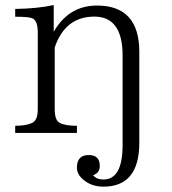

<svg xmlns="http://www.w3.org/2000/svg" viewBox="-20 -527 668 747"><path d="M39.1 -9.8V-37.6Q81.5 -37.6 105 -48.8Q127 -59.1 127 -102.1V-401.4Q127 -447.3 105 -456.1Q91.3 -461.9 39.1 -461.9V-492.2Q127.4 -493.7 189 -507.3V-403.3Q247.6 -505.4 357.4 -505.4Q522 -505.4 522 -325.2V28.3Q522 199.2 382.3 199.2Q334.5 199.2 302.2 170.4Q279.3 150.4 279.3 125Q279.3 76.2 325.2 76.2Q368.2 76.2 368.2 118.2Q368.2 146.5 342.3 154.3Q354.5 171.4 382.3 171.4Q457 171.4 457 37.1V-311Q457 -462.4 347.2 -462.4Q233.4 -462.4 192.9 -342.3V-102.1Q192.9 -60.5 210.9 -49.8Q231.9 -37.6 279.3 -37.6V-9.8Z"/></svg>

Font: I.MingCP
Style: Regular
Weight: 400
Designer: I.Font Project
Version: Version 8.000; Sep 06, 2022